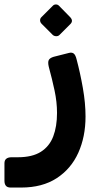

<svg xmlns="http://www.w3.org/2000/svg" viewBox="-68 -591 440 862"><path d="M-20 251Q-35 251 -41.5 243Q-48 235 -48 221V142Q-48 128 -39.5 121.5Q-31 115 -16 115H12Q77 115 115.5 90.5Q154 66 171 21.5Q188 -23 188 -84Q188 -133 177 -184.5Q166 -236 151 -291Q146 -312 151 -321.5Q156 -331 173 -336L240 -353Q254 -357 262.5 -351Q271 -345 276 -324Q292 -264 304 -196Q316 -128 316 -68Q316 23 283.5 95Q251 167 186.5 209Q122 251 27 251ZM199 -434Q193 -428 183.5 -428.5Q174 -429 168 -435L119 -484Q112 -491 112 -500Q112 -509 119 -515L168 -564Q174 -571 183 -571Q192 -571 198 -564L246 -515Q263 -498 248 -483Z"/></svg>

Font: Rubik SemiBold
Style: Italic
Weight: 600
Italic angle: -12°
Designer: Hubert and Fischer
Foundry: Hubert and Fischer
Version: Version 2.300;gftools[0.9.30]